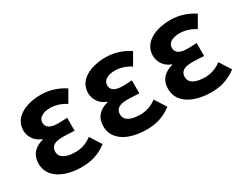

<svg xmlns="http://www.w3.org/2000/svg" viewBox="-68 -958 1720 1356"><g transform="rotate(-30 792.0 -280.0)"><path d="M299 14C372 14 434 -1 505 -53L446 -146C401 -111 353 -100 314 -100C233 -100 188 -126 188 -173C188 -219 220 -238 287 -238C317 -238 348 -236 381 -234V-340C355 -338 328 -337 305 -337C243 -337 212 -358 212 -396C212 -437 252 -460 309 -460C354 -460 398 -446 437 -420L492 -515C437 -552 369 -574 302 -574C178 -574 68 -524 68 -416C68 -369 97 -316 154 -297V-292C89 -275 44 -235 44 -158C44 -46 156 14 299 14Z M827 14C900 14 962 -1 1033 -53L974 -146C929 -111 881 -100 842 -100C761 -100 716 -126 716 -173C716 -219 748 -238 815 -238C845 -238 876 -236 909 -234V-340C883 -338 856 -337 833 -337C771 -337 740 -358 740 -396C740 -437 780 -460 837 -460C882 -460 926 -446 965 -420L1020 -515C965 -552 897 -574 830 -574C706 -574 596 -524 596 -416C596 -369 625 -316 682 -297V-292C617 -275 572 -235 572 -158C572 -46 684 14 827 14Z M1355 14C1428 14 1490 -1 1561 -53L1502 -146C1457 -111 1409 -100 1370 -100C1289 -100 1244 -126 1244 -173C1244 -219 1276 -238 1343 -238C1373 -238 1404 -236 1437 -234V-340C1411 -338 1384 -337 1361 -337C1299 -337 1268 -358 1268 -396C1268 -437 1308 -460 1365 -460C1410 -460 1454 -446 1493 -420L1548 -515C1493 -552 1425 -574 1358 -574C1234 -574 1124 -524 1124 -416C1124 -369 1153 -316 1210 -297V-292C1145 -275 1100 -235 1100 -158C1100 -46 1212 14 1355 14Z"/></g></svg>

Font: Noto Sans Mono CJK SC
Style: Bold
Weight: 700
Designer: Ryoko NISHIZUKA 西塚涼子 (kana, bopomofo & ideographs); Paul D. Hunt (Latin, Greek & Cyrillic); Sandoll Communications 산돌커뮤니
Foundry: Adobe
Version: Version 2.004;hotconv 1.0.118;makeotfexe 2.5.65603